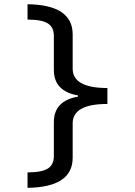

<svg xmlns="http://www.w3.org/2000/svg" viewBox="-20 -734 640 912"><path d="M235.8 -153.8Q235.8 -254.9 350.1 -274.9V-280.8Q235.8 -300.8 235.8 -401.9V-564Q235.8 -603.5 208.3 -622.1Q180.7 -640.6 110.8 -641.1V-713.9Q325.2 -710.9 325.2 -570.8V-408.2Q325.2 -315.9 490.2 -315.9V-240.2Q325.2 -240.2 325.2 -147.9V15.1Q325.2 155.3 110.8 158.2V85Q180.7 84.5 208.3 65.9Q235.8 47.4 235.8 7.8Z"/></svg>

Font: WenQuanYi Micro Hei Mono
Style: Regular
Weight: 400
Foundry: Ascender Corporation
Version: Version 0.2.0-beta